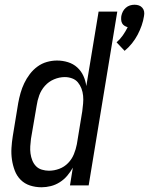

<svg xmlns="http://www.w3.org/2000/svg" viewBox="-20 -784 630 812"><path d="M507 -569 473 -605Q488 -618 499.5 -634.5Q511 -651 520 -669Q513 -671 506.5 -675Q500 -679 496.5 -685.5Q493 -692 492.5 -700Q492 -708 493 -716Q495 -726 499.5 -735Q504 -744 512 -751Q520 -758 529.5 -761Q539 -764 549 -764Q559 -764 567.5 -761Q576 -758 582 -751Q588 -744 589.5 -735Q591 -726 589 -716Q586 -696 579 -676Q572 -656 562 -637Q552 -618 538 -600.5Q524 -583 507 -569ZM156 8Q130 8 107 0.5Q84 -7 67.5 -23.5Q51 -40 42.5 -62.5Q34 -85 30.5 -109Q27 -133 28.5 -158Q30 -183 34 -208L57 -348Q61 -370 67 -391Q73 -412 82.5 -432Q92 -452 106 -470.5Q120 -489 138.5 -502.5Q157 -516 178.5 -522Q200 -528 221 -528Q245 -528 267.5 -521Q290 -514 306.5 -499Q323 -484 332.5 -463.5Q342 -443 345 -420L397 -735H476L355 0H276L288 -75Q278 -57 264.5 -41Q251 -25 233 -13.5Q215 -2 195 3Q175 8 156 8ZM187 -62Q209 -62 230.5 -70Q252 -78 268 -94.5Q284 -111 292.5 -132Q301 -153 305 -174L328 -314Q330 -330 331.5 -346.5Q333 -363 331.5 -379Q330 -395 324.5 -409.5Q319 -424 309.5 -435.5Q300 -447 285 -452.5Q270 -458 254 -458Q231 -458 208.5 -448.5Q186 -439 170 -421Q154 -403 146 -381Q138 -359 135 -337L111 -197Q109 -181 108 -165.5Q107 -150 109 -135Q111 -120 116.5 -106Q122 -92 132 -81.5Q142 -71 157 -66.5Q172 -62 187 -62Z"/></svg>

Font: Iosevka Term Curly Oblique
Style: Regular
Weight: 400
Italic angle: -9°
Designer: Belleve Invis
Foundry: Belleve Invis
Version: Version 32.3.0